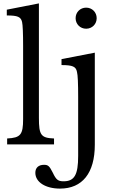

<svg xmlns="http://www.w3.org/2000/svg" viewBox="-20 -850 669 1130"><path d="M209 -156V-830L20 -793V-759C84 -759 103 -751 110 -720C114 -703 116 -652 116 -580V-149C116 -57 101 -39 22 -35V0H298V-35C221 -38 209 -55 209 -156ZM333 260C465 260 538 168 538 2V-540L342 -502V-467C408 -467 427 -458 433 -427C438 -409 440 -357 440 -280V68C440 179 418 217 354 217C321 217 310 207 291 167C271 127 263 120 239 120C207 120 188 137 188 167C188 222 248 260 333 260ZM425 -743C425 -708 452 -681 487 -681C522 -681 549 -708 549 -743C549 -778 522 -805 487 -805C452 -805 425 -778 425 -743Z"/></svg>

Font: Libre Baskerville
Style: Regular
Weight: 400
Designer: Pablo Impallari, Rodrigo Fuenzalida
Foundry: Pablo Impallari, Rodrigo Fuenzalida
Version: Version 1.051;Glyphs 3.2.3 (3260)